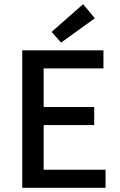

<svg xmlns="http://www.w3.org/2000/svg" viewBox="-20 -895 573 915"><path d="M86 0V-655H473V-569H188V-385H429V-299H188V-86H483V0ZM271 -692 226 -743 376 -875 432 -808Z"/></svg>

Font: Assistant ExtraLight SemiBold
Style: Regular
Weight: 600
Version: Version 3.000